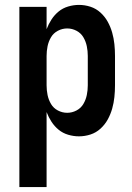

<svg xmlns="http://www.w3.org/2000/svg" viewBox="-20 -548 540 783"><path d="M59 215V-520H170V-429Q178 -450 190 -468.5Q202 -487 219 -501Q236 -515 258 -521.5Q280 -528 302 -528Q326 -528 349 -520.5Q372 -513 390 -496.5Q408 -480 419.5 -459Q431 -438 437.5 -415Q444 -392 446.5 -368Q449 -344 449 -320V-200Q449 -176 446.5 -152Q444 -128 437.5 -105Q431 -82 419.5 -61Q408 -40 390 -23.5Q372 -7 349 0.5Q326 8 302 8Q280 8 258 1.5Q236 -5 219 -19Q202 -33 190 -51.5Q178 -70 170 -91V215ZM254 -88Q274 -88 292 -97.5Q310 -107 320 -124Q330 -141 334 -160.5Q338 -180 338 -200V-320Q338 -340 334 -359.5Q330 -379 320 -396Q310 -413 292 -422.5Q274 -432 254 -432Q234 -432 216 -422.5Q198 -413 188 -396Q178 -379 174 -359.5Q170 -340 170 -320V-200Q170 -180 174 -160.5Q178 -141 188 -124Q198 -107 216 -97.5Q234 -88 254 -88Z"/></svg>

Font: Moesevka
Style: Bold
Weight: 700
Monospace: yes
Designer: Belleve Invis
Foundry: Belleve Invis
Version: Version 32.5.0; ttfautohint (v1.8.4)